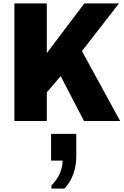

<svg xmlns="http://www.w3.org/2000/svg" viewBox="-20 -706 721 1120"><path d="M64 0V-686H253V-396L472 -686H674L458 -408L681 0H470L334 -262L253 -167V0ZM280 394V376Q313 342 329 305.5Q345 269 345 231H278V75H425V207Q425 259 408 308Q391 357 356 394Z"/></svg>

Font: Chivo Medium ExtraBold
Style: Regular
Weight: 800
Version: Version 2.002